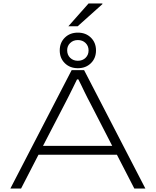

<svg xmlns="http://www.w3.org/2000/svg" viewBox="-20 -1092 902 1112"><path d="M40 0 395 -686H467L822 0H758L657 -196H203L102 0ZM229 -247H630L504 -492Q497 -505 488 -522.5Q479 -540 469.5 -559.5Q460 -579 451 -598Q442 -617 434 -632H426Q415 -609 401 -581Q387 -553 375 -529Q363 -505 356 -492ZM431 -697Q385 -697 355.5 -726Q326 -755 326 -800Q326 -845 355.5 -874Q385 -903 431 -903Q477 -903 506.5 -874Q536 -845 536 -800Q536 -755 506.5 -726Q477 -697 431 -697ZM431 -740Q458 -740 475.5 -757Q493 -774 493 -800Q493 -826 475.5 -843Q458 -860 431 -860Q404 -860 386.5 -843Q369 -826 369 -801Q369 -774 386.5 -757Q404 -740 431 -740ZM376 -940 493 -1072H573V-1068L430 -940Z"/></svg>

Font: Archivo Expanded Thin
Style: Regular
Weight: 250
Width: 7
Designer: Hector Gatti
Foundry: Omnibus-Type
Version: Version 2.001